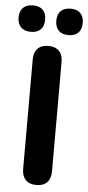

<svg xmlns="http://www.w3.org/2000/svg" viewBox="-81 -950 456 993"><g transform="rotate(5 146.5 -454.0)"><path d="M147 8.5Q110.8 8.5 91.4 -11.8Q72 -32 72 -68.5V-636.5Q72 -673.8 91.4 -693.6Q110.8 -713.5 147 -713.5Q183.2 -713.5 202.5 -693.6Q221.8 -673.8 221.8 -636.5V-68.5Q221.8 -32 203 -11.8Q184.2 8.5 147 8.5ZM245.1 -778.2Q211.8 -778.2 193.9 -796.1Q176 -814 176 -847.1Q176 -880.3 193.9 -897.9Q211.8 -915.5 244.9 -915.5Q278 -915.5 295.6 -897.9Q313.2 -880.3 313.2 -847.1Q313.2 -814 295.7 -796.1Q278.1 -778.2 245.1 -778.2ZM49.4 -778.2Q16.6 -778.2 -1.6 -796.1Q-19.8 -814 -19.8 -847.1Q-19.8 -880.3 -1.6 -897.9Q16.6 -915.5 49.4 -915.5Q82.8 -915.5 100.5 -897.9Q118.2 -880.3 118.2 -847.1Q118.2 -814 100.5 -796.1Q82.8 -778.2 49.4 -778.2Z"/></g></svg>

Font: Nunito ExtraLight
Style: Regular
Weight: 200
Designer: Vernon Adams
Foundry: Vernon Adams
Version: Version 3.602;April 4, 2023;FontCreator 14.0.0.2856 64-bit